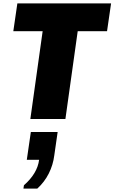

<svg xmlns="http://www.w3.org/2000/svg" viewBox="-20 -706 679 1139"><path d="M160 0 233 -521H59L83 -686H639L615 -521H441L368 0ZM119 413 122 393Q162 358 184.5 320Q207 282 212 242H139L163 77H322L302 216Q295 272 269.5 323Q244 374 201 413Z"/></svg>

Font: Chivo Mono Medium Black
Style: Italic
Weight: 900
Italic angle: -8.05°
Monospace: yes
Version: Version 1.008